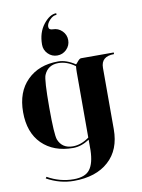

<svg xmlns="http://www.w3.org/2000/svg" viewBox="-104 -864 834 1129"><g transform="rotate(-10 312.5 -299.5)"><path d="M198.2 -626Q198.2 -698.2 235.8 -746.1Q273.4 -793.9 312.5 -793.9V-784.2Q291 -784.2 271.5 -763.2Q252 -742.2 252 -723.6Q252 -704.1 276.4 -704.1Q308.6 -704.1 331.5 -681.2Q354.5 -658.2 354.5 -626Q354.5 -593.8 331.5 -570.8Q308.6 -547.9 276.4 -547.9Q244.1 -547.9 221.2 -570.8Q198.2 -593.8 198.2 -626ZM175.8 -253.9Q175.8 -92.8 187.5 -61.5Q210 -5.9 273.4 -5.9Q323.2 -5.9 371.1 -41V-429.7Q371.1 -449.2 373 -466.8Q324.2 -502.9 273.4 -502.9Q210.9 -502.9 187.5 -447.3Q175.8 -419.9 175.8 -253.9ZM371.1 -28.3Q322.3 3.9 273.4 3.9Q157.2 3.9 87.9 -64.5Q19.5 -132.8 19.5 -253.9Q19.5 -375 88.9 -443.4Q158.2 -512.7 273.4 -512.7Q322.3 -512.7 375 -477.5Q377 -477.5 388.7 -492.2Q401.4 -507.8 410.2 -507.8H605.5V-498Q527.3 -498 527.3 -429.7V-63.5Q527.3 59.6 452.1 127Q377 195.3 244.1 195.3Q161.1 195.3 83 152.3L88.9 143.6Q163.1 185.5 244.1 185.5Q314.5 185.5 341.8 148.4Q369.1 112.3 371.1 34.2Z"/></g></svg>

Font: spinwerad
Style: Bold
Weight: 700
Width: 7
Version: Version 0.3